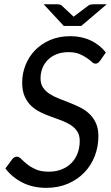

<svg xmlns="http://www.w3.org/2000/svg" viewBox="-20 -898 535 926"><path d="M463 -605.5Q457.5 -598.5 452.5 -594.8Q447.5 -591 440.5 -591Q432 -591 422.5 -599.8Q413 -608.5 398.2 -618.8Q383.5 -629 362.5 -637.8Q341.5 -646.5 310 -646.5Q278 -646.5 253 -636.5Q228 -626.5 210.8 -609.2Q193.5 -592 184.5 -569Q175.5 -546 175.5 -519.5Q175.5 -493.5 187.5 -475.8Q199.5 -458 219 -445.2Q238.5 -432.5 263.8 -422.8Q289 -413 315 -402.8Q341 -392.5 366.2 -380Q391.5 -367.5 411 -349Q430.5 -330.5 442.5 -304.5Q454.5 -278.5 454.5 -241.5Q454.5 -190.5 437 -145.2Q419.5 -100 386.8 -66Q354 -32 307.5 -12Q261 8 203 8Q139 8 88.8 -17.2Q38.5 -42.5 6 -85.5L39 -130Q43 -135.5 49 -139Q55 -142.5 62 -142.5Q71.5 -142.5 82.5 -131.2Q93.5 -120 110.5 -106.2Q127.5 -92.5 152.5 -81.2Q177.5 -70 215 -70Q249.5 -70 277.2 -81Q305 -92 324.2 -111.5Q343.5 -131 354 -158.2Q364.5 -185.5 364.5 -218.5Q364.5 -246 352.5 -264.2Q340.5 -282.5 321 -295Q301.5 -307.5 276.8 -316.8Q252 -326 225.8 -335.5Q199.5 -345 174.8 -357Q150 -369 130.5 -387.5Q111 -406 99 -433Q87 -460 87 -499.5Q87 -543.5 103 -584Q119 -624.5 149 -655.5Q179 -686.5 222 -705Q265 -723.5 319 -723.5Q374 -723.5 418 -702.5Q462 -681.5 490.5 -645ZM495 -877.5 372 -773H287.5L190.5 -877.5H256Q261.5 -877.5 267.8 -876Q274 -874.5 278 -871L335 -817.5L406 -871Q410.5 -874.5 417.2 -876Q424 -877.5 430 -877.5Z"/></svg>

Font: Lato TR
Style: Italic
Weight: 400
Italic angle: -12°
Designer: Lukasz Dziedzic
Foundry: tyPoland Lukasz Dziedzic
Version: Version 1.104 2013